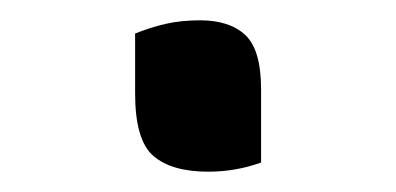

<svg xmlns="http://www.w3.org/2000/svg" viewBox="-20 -387 390 189"><path d="M237 -227Q212 -218 185 -218Q149 -218 131 -233.5Q113 -249 113 -295V-354Q128 -360 143 -363.5Q158 -367 177 -367Q206 -367 221.5 -352.5Q237 -338 237 -299Z"/></svg>

Font: Recursive Sn Csl St
Style: Regular
Weight: 400
Version: Version 1.079;hotconv 1.0.112;makeotfexe 2.5.65598; ttfautoh